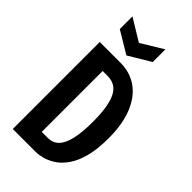

<svg xmlns="http://www.w3.org/2000/svg" viewBox="-267 -956 1030 1030"><g transform="rotate(45 248.0 -440.5)"><path d="M121 0V-99H225Q262 -99 286 -123.5Q310 -148 322 -199.5Q334 -251 334 -330Q334 -391 327 -435Q320 -479 305.5 -507Q291 -535 268.5 -548Q246 -561 215 -561H121V-660H214Q287 -660 341.5 -621.5Q396 -583 426 -509Q456 -435 456 -328Q456 -243 440 -185Q424 -127 398 -90.5Q372 -54 341.5 -34.5Q311 -15 282 -7.5Q253 0 231 0ZM57 0V-660H178V0ZM84 -881 209 -805 334 -881V-785L209 -710L84 -785Z"/></g></svg>

Font: Bricolage Grotesque 24pt Condensed SemiBold
Style: Regular
Weight: 600
Width: 3
Designer: Mathieu Triay
Foundry: Atelier Triay
Version: Version 1.001;gftools[0.9.33.dev8+g029e19f]